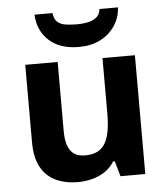

<svg xmlns="http://www.w3.org/2000/svg" viewBox="-54 -820 766 879"><g transform="rotate(-5 328.5 -380.5)"><path d="M579 -546V0H465L445 -70H437Q420 -42 393.5 -24.5Q367 -7 335 1.5Q303 10 269 10Q211 10 167 -11Q123 -32 99 -76Q75 -120 75 -190V-546H224V-227Q224 -169 245 -139Q266 -109 312 -109Q358 -109 383.5 -130Q409 -151 419.5 -191Q430 -231 430 -289V-546ZM521 -771Q518 -723 492.5 -685.5Q467 -648 425 -627Q383 -606 327 -606Q241 -606 191 -651Q141 -696 137 -771H220Q223 -743 237.5 -730Q252 -717 276 -713.5Q300 -710 328 -710Q352 -710 375.5 -714.5Q399 -719 416 -732Q433 -745 436 -771Z"/></g></svg>

Font: Noto Sans Myanmar
Style: Regular
Weight: 400
Designer: Monotype Design Team
Foundry: Monotype Imaging Inc.
Version: Version 2.107